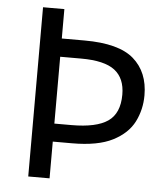

<svg xmlns="http://www.w3.org/2000/svg" viewBox="-52 -761 708 807"><g transform="rotate(5 302.5 -357.0)"><path d="M554 -382Q554 -322 528 -270.5Q502 -219 439.5 -187Q377 -155 268 -155H187V0H97V-714H187V-590H283Q428 -590 491 -535Q554 -480 554 -382ZM259 -231Q364 -231 412.5 -264.5Q461 -298 461 -377Q461 -446 417.5 -479.5Q374 -513 276 -513H187V-231Z"/></g></svg>

Font: Noto Sans Mayan Numerals
Style: Regular
Weight: 400
Designer: Monotype Design Team
Foundry: Monotype Imaging Inc.
Version: Version 2.001; ttfautohint (v1.8.4.7-5d5b)